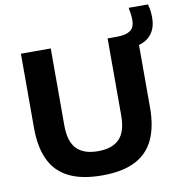

<svg xmlns="http://www.w3.org/2000/svg" viewBox="-95 -976 1017 1074"><g transform="rotate(-10 413.5 -439.0)"><path d="M400 9.5Q284.5 9.5 211.2 -27Q138 -63.5 103.5 -136.5Q69 -209.5 69 -317.5V-740H238.5V-302Q238.5 -211 278.8 -169.5Q319 -128 400 -128Q481.5 -128 521.5 -169.5Q561.5 -211 561.5 -302V-740H614Q664 -740 689.8 -757.2Q715.5 -774.5 715.5 -817.5Q715.5 -834 713.5 -850.2Q711.5 -866.5 707 -888H816.5Q823 -867 825 -849Q827 -831 827 -812Q827 -756 800.8 -721Q774.5 -686 728 -673.5V-317.5Q728 -209.5 693.8 -136.5Q659.5 -63.5 587 -27Q514.5 9.5 400 9.5Z"/></g></svg>

Font: Encode Sans SC SemiExpanded
Style: Bold
Weight: 700
Width: 6
Designer: Multiple Designers
Foundry: Impallari Type
Version: Version 3.002